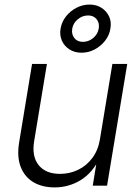

<svg xmlns="http://www.w3.org/2000/svg" viewBox="-20 -817 613 845"><path d="M220.7 7.8Q166 7.8 127.2 -15.1Q88.4 -38.1 71 -82.8Q53.7 -127.4 64.5 -191.9L121.1 -535.6H186.5L130.4 -196.3Q119.1 -128.9 150.1 -90.3Q181.2 -51.8 244.1 -51.8Q286.6 -51.8 323.7 -69.6Q360.8 -87.4 386.5 -121.8Q412.1 -156.2 419.9 -204.6L474.6 -535.6H540L451.2 0H388.2L408.7 -125.5H421.4Q386.7 -55.2 334.2 -23.7Q281.7 7.8 220.7 7.8ZM338.9 -585Q308.6 -585 285.9 -599.4Q263.2 -613.8 252.4 -637.9Q241.7 -662.1 246.6 -690.9Q251.5 -720.7 270.3 -744.6Q289.1 -768.6 316.4 -782.7Q343.8 -796.9 374 -796.9Q404.3 -796.9 426.8 -782.5Q449.2 -768.1 460.2 -744.4Q471.2 -720.7 465.8 -690.9Q461.4 -662.1 442.6 -637.9Q423.8 -613.8 396.7 -599.4Q369.6 -585 338.9 -585ZM344.7 -632.8Q370.1 -632.8 390.4 -649.9Q410.6 -667 414.6 -691.9Q418.5 -716.3 405 -732.7Q391.6 -749 368.2 -749Q342.8 -749 322.5 -732.4Q302.2 -715.8 297.9 -690.9Q293.9 -666.5 307.1 -649.7Q320.3 -632.8 344.7 -632.8Z"/></svg>

Font: Inter 20pt Light
Style: Italic
Weight: 300
Italic angle: -9.3988°
Version: Version 4.001;git-66647c0bb